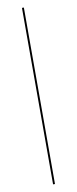

<svg xmlns="http://www.w3.org/2000/svg" viewBox="-103 -784 399 998"><g transform="rotate(-10 97.0 -285.0)"><path d="M92 -751H102V180.5H92Z"/></g></svg>

Font: Lato Hairline
Style: Regular
Weight: 100
Designer: Lukasz Dziedzic
Foundry: tyPoland Lukasz Dziedzic
Version: Version 2.007; 2014-02-27